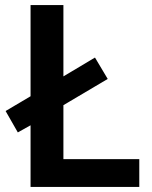

<svg xmlns="http://www.w3.org/2000/svg" viewBox="-20 -734 596 754"><path d="M100 0V-242L50 -214L2 -298L100 -356V-714H229V-434L353 -508L403 -424L229 -321V-109H527V0Z"/></svg>

Font: Noto Sans Canadian Aboriginal SemiBold
Style: Regular
Weight: 600
Designer: Monotype Design Team, Typotheque's Kevin King
Foundry: Monotype Imaging Inc.
Version: Version 2.004; ttfautohint (v1.8.4.7-5d5b)